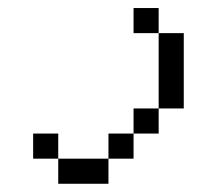

<svg xmlns="http://www.w3.org/2000/svg" viewBox="-20 -395 540 478"><path d="M125 0V62.5H250V0ZM125 0V-62.5H62.5V0ZM250 0H312.5V-62.5H250ZM312.5 -62.5H375V-125H312.5ZM375 -125H437.5V-312.5H375ZM375 -312.5V-375H312.5V-312.5Z"/></svg>

Font: CalcUnifontExMono
Style: Regular
Weight: 500
Version: Version 15.0.06